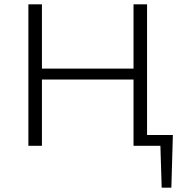

<svg xmlns="http://www.w3.org/2000/svg" viewBox="-20 -678 853 893"><path d="M777 195H732L726 0H601V-308H175V0H112V-658H175V-359H601V-658H664V-50H784Z"/></svg>

Font: Ysabeau Semilight
Style: Regular
Weight: 300
Designer: Christian Thalmann (Catharsis Fonts)
Version: Version 0.003